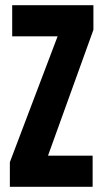

<svg xmlns="http://www.w3.org/2000/svg" viewBox="-20 -720 398 740"><path d="M340 -605V-700H27V-580H202L18 -95V0H337V-120H165Z"/></svg>

Font: Jakob Semi-Condensed
Style: Regular
Weight: 400
Width: 4
Designer: Alan Madić
Foundry: X Cicéro
Version: Version 1.000;Glyphs 3.1.2 (3151)